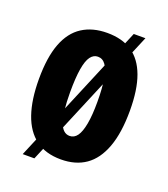

<svg xmlns="http://www.w3.org/2000/svg" viewBox="-118 -659 690 789"><g transform="rotate(20 227.0 -264.0)"><path d="M72 46 332 -574H383L123 46ZM226 13Q159 13 115.5 -19.5Q72 -52 50.5 -114.5Q29 -177 29 -267Q29 -362 52 -422.5Q75 -483 120 -512Q165 -541 229 -541Q295 -541 338 -512Q381 -483 403 -423.5Q425 -364 425 -272Q425 -175 401.5 -111.5Q378 -48 334 -17.5Q290 13 226 13ZM227 -90Q247 -90 260 -108Q273 -126 280 -164Q287 -202 287 -260Q287 -322 280 -360.5Q273 -399 260 -417.5Q247 -436 226 -436Q207 -436 194 -418.5Q181 -401 174.5 -362Q168 -323 168 -260Q168 -172 182.5 -131Q197 -90 227 -90Z"/></g></svg>

Font: Bricolage Grotesque 24pt Condensed
Style: Bold
Weight: 700
Width: 3
Designer: Mathieu Triay
Foundry: Atelier Triay
Version: Version 1.001;gftools[0.9.33.dev8+g029e19f]